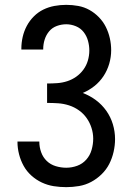

<svg xmlns="http://www.w3.org/2000/svg" viewBox="-20 -763 540 791"><path d="M253 8Q227 8 201.5 4Q176 0 152.5 -11Q129 -22 109.5 -39.5Q90 -57 77.5 -79.5Q65 -102 58.5 -127.5Q52 -153 52 -178Q52 -179 52 -179Q52 -179 52 -180H142Q142 -180 142 -179.5Q142 -179 142 -179Q142 -157 149.5 -136Q157 -115 172.5 -100Q188 -85 209.5 -78.5Q231 -72 253 -72Q276 -72 298 -80Q320 -88 335.5 -105.5Q351 -123 357.5 -146Q364 -169 364 -192Q364 -214 357 -236Q350 -258 337 -276.5Q324 -295 305 -308.5Q286 -322 264 -329Q242 -336 219.5 -337.5Q197 -339 174 -339V-419Q195 -419 216 -420.5Q237 -422 257 -428.5Q277 -435 294 -447Q311 -459 323.5 -476Q336 -493 342 -513.5Q348 -534 348 -555Q348 -575 342.5 -595Q337 -615 324.5 -631Q312 -647 292.5 -655Q273 -663 253 -663Q233 -663 214 -656Q195 -649 182.5 -634Q170 -619 164 -600Q158 -581 158 -561Q158 -561 158 -560.5Q158 -560 158 -559H68Q68 -560 68 -561Q68 -562 68 -563Q68 -587 73.5 -611Q79 -635 90.5 -656.5Q102 -678 119.5 -695.5Q137 -713 158.5 -723.5Q180 -734 204 -738.5Q228 -743 253 -743Q278 -743 302.5 -738.5Q327 -734 348.5 -722Q370 -710 387.5 -692Q405 -674 416 -652Q427 -630 432.5 -605.5Q438 -581 438 -556Q438 -528 430 -500.5Q422 -473 406.5 -449.5Q391 -426 369 -408.5Q347 -391 321 -380Q350 -369 375 -350.5Q400 -332 418 -306.5Q436 -281 445 -251Q454 -221 454 -190Q454 -164 448 -137.5Q442 -111 430 -87.5Q418 -64 398.5 -45Q379 -26 355.5 -13.5Q332 -1 305.5 3.5Q279 8 253 8Z"/></svg>

Font: iosevka_custom_sans_ss08 Md
Style: Regular
Weight: 500
Designer: Belleve Invis
Foundry: Belleve Invis
Version: Version 10.3.0; ttfautohint (v1.8.3)